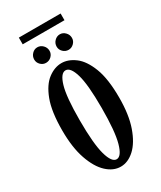

<svg xmlns="http://www.w3.org/2000/svg" viewBox="-188 -791 727 868"><g transform="rotate(-30 176.0 -357.0)"><path d="M175 11Q136.5 11 102.8 -20.2Q69 -51.5 47.8 -112.8Q26.5 -174 26.5 -263.5Q26.5 -361.5 48.5 -419.5Q70.5 -477.5 104.8 -503.2Q139 -529 175 -529Q210.5 -529 244.8 -503.2Q279 -477.5 301.5 -419.5Q324 -361.5 324 -263.5Q324 -174 302.5 -112.8Q281 -51.5 247 -20.2Q213 11 175 11ZM175 -27.5Q200.5 -27.5 216.2 -84Q232 -140.5 232 -263.5Q232 -385.5 216.2 -438.5Q200.5 -491.5 175 -491.5Q149.5 -491.5 133.8 -438.5Q118 -385.5 118 -263.5Q118 -140.5 133.8 -84Q149.5 -27.5 175 -27.5ZM234.5 -564.5Q218 -564.5 206 -576.2Q194 -588 194 -604Q194 -621 206 -633.2Q218 -645.5 234.5 -645.5Q250 -645.5 262 -633.2Q274 -621 274 -604Q274 -588 262 -576.2Q250 -564.5 234.5 -564.5ZM116.5 -564.5Q100.5 -564.5 88.8 -576.2Q77 -588 77 -604Q77 -621 88.8 -633.2Q100.5 -645.5 116.5 -645.5Q133 -645.5 145 -633.2Q157 -621 157 -604Q157 -588 145 -576.2Q133 -564.5 116.5 -564.5ZM66.5 -690V-725H284.5V-690Z"/></g></svg>

Font: Imbue 10pt Medium
Style: Regular
Weight: 500
Designer: Tyler Finck
Foundry: Etcetera Type Company
Version: Version 1.102; ttfautohint (v1.8.3)